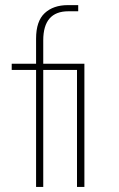

<svg xmlns="http://www.w3.org/2000/svg" viewBox="-20 -741 472 761"><path d="M26.4 -463.9V-488.3H123V-587.9Q123 -657.2 157.2 -689Q191.4 -720.7 249 -720.7H290V-696.3H251Q151.4 -696.3 151.4 -581.1V-488.3H314.5V0H285.2V-463.9H151.4V0H123V-463.9Z"/></svg>

Font: Gothic A1 Thin
Style: Regular
Weight: 250
Designer: HanYang I&C Co.,Ltd.
Foundry: HanYang I&C Co.,Ltd.
Version: Version 2.50